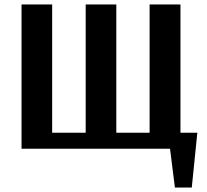

<svg xmlns="http://www.w3.org/2000/svg" viewBox="-20 -670 934 865"><path d="M768 175 746 0H77V-650H215V-72H366V-650H504V-72H654V-650H793V-72H869L844 175Z"/></svg>

Font: Arsenal SC
Style: Bold
Weight: 700
Designer: Andrij Shevchenko
Foundry: Stairsfor
Version: Version 2.001; ttfautohint (v1.8.4.7-5d5b)